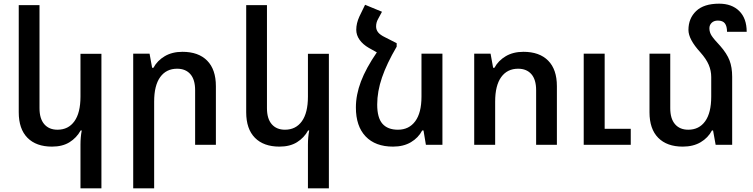

<svg xmlns="http://www.w3.org/2000/svg" viewBox="-20 -788 4099 1045"><path d="M418 237V-1Q418 -42 425 -78H419Q397 -38 358.5 -14Q320 10 263 10Q177 10 129.5 -38Q82 -86 82 -177V-760H195V-199Q195 -142 221 -112Q247 -82 293 -82Q352 -82 385 -128Q418 -174 418 -262V-495H532V237Z M705 -496H794L808 -419H815Q836 -458 876.5 -482Q917 -506 973 -506Q1060 -506 1107.5 -458Q1155 -410 1155 -319V0H1042V-297Q1042 -355 1016 -384.5Q990 -414 944 -414Q885 -414 852 -368.5Q819 -323 819 -235V237H705Z M1656 237V-1Q1656 -42 1663 -78H1657Q1635 -38 1596.5 -14Q1558 10 1501 10Q1415 10 1367.5 -38Q1320 -86 1320 -177V-760H1433V-199Q1433 -142 1459 -112Q1485 -82 1531 -82Q1590 -82 1623 -128Q1656 -174 1656 -262V-495H1770V237Z M2388 -496V0H2298L2285 -78H2278Q2257 -38 2216.5 -14Q2176 10 2119 10Q2023 10 1970 -45.5Q1917 -101 1917 -203Q1917 -272 1944.5 -344.5Q1972 -417 2031 -503L1988 -527Q1955 -546 1937 -571.5Q1919 -597 1919 -626Q1919 -661 1936 -698L1967 -762L2059 -724L2038 -685Q2027 -666 2027 -644Q2027 -626 2038 -612Q2049 -598 2076 -585L2139 -553V-534Q2085 -442 2059 -366Q2033 -290 2033 -219Q2033 -147 2061.5 -114.5Q2090 -82 2146 -82Q2206 -82 2240 -128Q2274 -174 2274 -262V-496Z M2561 -496H2650L2664 -419H2671Q2692 -458 2732.5 -482Q2773 -506 2829 -506Q2916 -506 2963.5 -458Q3011 -410 3011 -319V0H2898V-297Q2898 -355 2872 -384.5Q2846 -414 2800 -414Q2741 -414 2708 -368.5Q2675 -323 2675 -235V0H2561ZM3157 -496H3271V-87H3413V0H3157Z M3965 0H3875L3861 -78H3855Q3834 -38 3793.5 -14Q3753 10 3696 10Q3610 10 3562.5 -38Q3515 -86 3515 -177V-496H3628V-199Q3628 -142 3654 -112Q3680 -82 3726 -82Q3785 -82 3818 -128Q3851 -174 3851 -262V-369Q3851 -403 3837.5 -435Q3824 -467 3792 -503Q3727 -574 3727 -625Q3727 -688 3769 -728Q3811 -768 3894 -768Q3963 -768 4003.5 -728Q4044 -688 4044 -615H3937Q3937 -645 3925.5 -660.5Q3914 -676 3887 -676Q3866 -676 3853.5 -664Q3841 -652 3841 -634Q3841 -612 3853.5 -593Q3866 -574 3900 -538Q3936 -497 3950.5 -459.5Q3965 -422 3965 -370Z"/></svg>

Font: Noto Sans Armenian Medium
Style: Regular
Weight: 500
Designer: Monotype Design team
Foundry: Monotype Imaging Inc.
Version: Version 1.000